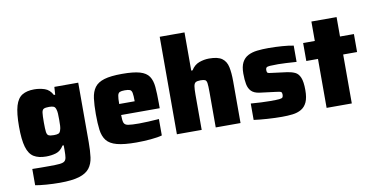

<svg xmlns="http://www.w3.org/2000/svg" viewBox="-85 -989 2822 1441"><g transform="rotate(-10 1325.5 -268.5)"><path d="M266 206Q216 206 163.5 202Q111 198 80 192V68Q112 69 147 69Q182 69 215 69Q261 69 287.5 66.5Q314 64 325.5 55Q337 46 340 27Q343 8 343 -24V-66H334Q310 -27 275 -16.5Q240 -6 199 -6Q142 -6 106 -28Q70 -50 53.5 -106Q37 -162 37 -262Q37 -364 53.5 -419.5Q70 -475 105.5 -496.5Q141 -518 197 -518Q238 -518 276 -505.5Q314 -493 336 -451H346L350 -510H532V-57Q532 9 525.5 58Q519 107 493.5 140Q468 173 414 189.5Q360 206 266 206ZM285 -154Q308 -154 319.5 -159Q331 -164 336 -182Q341 -195 342 -214.5Q343 -234 343 -261Q343 -288 342 -307Q341 -326 337 -338Q332 -358 320 -363.5Q308 -369 285 -369Q257 -369 244.5 -363Q232 -357 229 -334.5Q226 -312 226 -261Q226 -211 229 -188.5Q232 -166 244.5 -160Q257 -154 285 -154Z M885 8Q791 8 737 -6.5Q683 -21 658.5 -52.5Q634 -84 627.5 -133.5Q621 -183 621 -254Q621 -324 627.5 -374Q634 -424 657.5 -456Q681 -488 730.5 -503Q780 -518 867 -518Q954 -518 1002 -504Q1050 -490 1071 -459Q1092 -428 1096.5 -377.5Q1101 -327 1101 -254V-215H807Q807 -174 813.5 -156Q820 -138 846 -133.5Q872 -129 930 -129Q957 -129 999.5 -131Q1042 -133 1081 -136V-11Q1050 -2 995 3Q940 8 885 8ZM807 -299H925Q925 -343 921 -363Q917 -383 904 -388Q891 -393 866 -393Q840 -393 827.5 -387.5Q815 -382 811 -362Q807 -342 807 -299Z M1194 0V-743H1383V-452H1393Q1417 -491 1454.5 -504.5Q1492 -518 1530 -518Q1597 -518 1628.5 -495Q1660 -472 1669.5 -427.5Q1679 -383 1679 -319V0H1490V-269Q1490 -317 1487 -337.5Q1484 -358 1473 -363Q1462 -368 1439 -368Q1413 -368 1401.5 -361Q1390 -354 1386.5 -332.5Q1383 -311 1383 -267V0Z M1994 8Q1943 8 1883 4Q1823 0 1780 -6V-131Q1814 -128 1857 -126Q1900 -124 1928 -124Q1976 -124 1996.5 -126Q2017 -128 2022 -135Q2027 -142 2027 -156Q2027 -171 2020 -176Q2013 -181 1976 -185L1857 -200Q1817 -206 1797 -226.5Q1777 -247 1770.5 -281Q1764 -315 1764 -362Q1764 -415 1780.5 -446.5Q1797 -478 1827 -493.5Q1857 -509 1896.5 -513.5Q1936 -518 1983 -518Q2033 -518 2087 -514Q2141 -510 2173 -503V-379Q2133 -382 2093 -384Q2053 -386 2033 -386Q1991 -386 1970.5 -384.5Q1950 -383 1944 -377Q1938 -371 1938 -358Q1938 -342 1944 -337Q1950 -332 1983 -329L2092 -315Q2125 -310 2149.5 -298.5Q2174 -287 2187.5 -255Q2201 -223 2201 -160Q2201 -101 2185.5 -67.5Q2170 -34 2141.5 -17.5Q2113 -1 2075.5 3.5Q2038 8 1994 8Z M2335 0V-373H2246V-510H2335V-658H2527V-510H2633V-373H2527V0Z"/></g></svg>

Font: Saira ExtraBold
Style: Regular
Weight: 800
Designer: Hector Gatti with collaboration of the Omnibus-Type team
Foundry: Omnibus-Type
Version: Version 1.100; ttfautohint (v1.8.3)